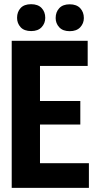

<svg xmlns="http://www.w3.org/2000/svg" viewBox="-20 -908 452 928"><path d="M62.5 -821.8Q62.5 -795.4 79.6 -776.6Q96.7 -757.8 130.9 -757.8Q163.6 -757.8 181.2 -776.6Q198.7 -795.4 198.7 -821.8Q198.7 -850.6 181.2 -869.1Q163.6 -887.7 130.4 -887.7Q96.7 -887.7 79.6 -869.1Q62.5 -850.6 62.5 -821.8ZM249 -820.8Q249 -794.9 266.4 -776.1Q283.7 -757.3 316.9 -757.3Q350.1 -757.3 367.7 -776.1Q385.3 -794.9 385.3 -820.8Q385.3 -849.6 367.7 -868.4Q350.1 -887.2 316.9 -887.2Q283.7 -887.2 266.4 -868.4Q249 -849.6 249 -820.8ZM36.6 0H409.7V-119.1H173.3V-306.2H368.2V-419.9H173.3V-589.4H403.8V-710.9H36.6Z"/></svg>

Font: Roboto Flex Super Cond Bold
Style: Regular
Weight: 700
Width: 3
Designer: Berlow after Robertson
Foundry: Google
Version: Version 3.000